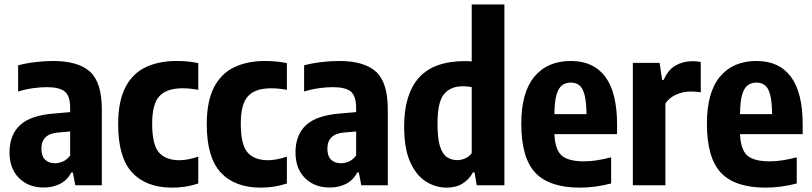

<svg xmlns="http://www.w3.org/2000/svg" viewBox="-20 -828 3628 858"><path d="M175.5 10Q107.5 10 65 -32.2Q22.5 -74.5 22.5 -147Q22.5 -225 69.8 -269Q117 -313 224.5 -321L293.5 -327V-345.5Q293.5 -398.5 270 -418.5Q246.5 -438.5 189 -438.5Q160.5 -438.5 126.8 -433.8Q93 -429 61 -419V-536Q95.5 -545.5 137.5 -550.5Q179.5 -555.5 217 -555.5Q329 -555.5 382 -507.8Q435 -460 435 -339V0H316.5L305.5 -57.5H299Q279.5 -21.5 247.2 -5.8Q215 10 175.5 10ZM165 -163.5Q165 -130.5 181.5 -114.5Q198 -98.5 226 -98.5Q242.5 -98.5 260.5 -106Q278.5 -113.5 293.5 -133V-240.5L241 -236Q165 -230 165 -163.5Z M749.5 10.5Q633.5 10.5 570.8 -56.8Q508 -124 508 -273Q508 -374.5 539.8 -436.8Q571.5 -499 630 -527.2Q688.5 -555.5 769 -555.5Q821 -555.5 866 -546V-426.5Q848 -430 829.8 -431.8Q811.5 -433.5 796 -433.5Q725.5 -433.5 692.8 -398.8Q660 -364 660 -275.5Q660 -181 690.5 -146.5Q721 -112 781.5 -112Q818 -112 866 -128V-8Q838 1.5 808 6Q778 10.5 749.5 10.5Z M1145.5 10.5Q1029.5 10.5 966.8 -56.8Q904 -124 904 -273Q904 -374.5 935.8 -436.8Q967.5 -499 1026 -527.2Q1084.5 -555.5 1165 -555.5Q1217 -555.5 1262 -546V-426.5Q1244 -430 1225.8 -431.8Q1207.5 -433.5 1192 -433.5Q1121.5 -433.5 1088.8 -398.8Q1056 -364 1056 -275.5Q1056 -181 1086.5 -146.5Q1117 -112 1177.5 -112Q1214 -112 1262 -128V-8Q1234 1.5 1204 6Q1174 10.5 1145.5 10.5Z M1453.5 10Q1385.5 10 1343 -32.2Q1300.5 -74.5 1300.5 -147Q1300.5 -225 1347.8 -269Q1395 -313 1502.5 -321L1571.5 -327V-345.5Q1571.5 -398.5 1548 -418.5Q1524.5 -438.5 1467 -438.5Q1438.5 -438.5 1404.8 -433.8Q1371 -429 1339 -419V-536Q1373.5 -545.5 1415.5 -550.5Q1457.5 -555.5 1495 -555.5Q1607 -555.5 1660 -507.8Q1713 -460 1713 -339V0H1594.5L1583.5 -57.5H1577Q1557.5 -21.5 1525.2 -5.8Q1493 10 1453.5 10ZM1443 -163.5Q1443 -130.5 1459.5 -114.5Q1476 -98.5 1504 -98.5Q1520.5 -98.5 1538.5 -106Q1556.5 -113.5 1571.5 -133V-240.5L1519 -236Q1443 -230 1443 -163.5Z M1976.5 10.5Q1926.5 10.5 1883 -17Q1839.5 -44.5 1812.8 -104.5Q1786 -164.5 1786 -262.5Q1786 -407 1852.2 -481Q1918.5 -555 2059.5 -555Q2073 -555 2088 -553.5V-808H2234V0H2110.5L2100.5 -58H2093.5Q2078 -27.5 2048.2 -8.5Q2018.5 10.5 1976.5 10.5ZM2023.5 -112.5Q2042 -112.5 2059.5 -120.5Q2077 -128.5 2088 -143.5V-439Q2067 -442.5 2048 -442.5Q1993 -442.5 1964 -407Q1935 -371.5 1935 -275.5Q1935 -208.5 1946.5 -173.2Q1958 -138 1978 -125.2Q1998 -112.5 2023.5 -112.5Z M2572 10.5Q2435 10.5 2372.2 -56Q2309.5 -122.5 2309.5 -275.5Q2309.5 -415 2367.8 -485.2Q2426 -555.5 2531.5 -555.5Q2632 -555.5 2684.8 -485Q2737.5 -414.5 2737.5 -271.5V-228.5H2457.5Q2460.5 -159 2490 -133Q2519.5 -107 2590 -107Q2618.5 -107 2648.5 -111.8Q2678.5 -116.5 2711 -125V-8Q2638 10.5 2572 10.5ZM2531 -459Q2508.5 -459 2492.2 -447.2Q2476 -435.5 2467 -405Q2458 -374.5 2457.5 -318H2601Q2600 -374.5 2592 -405Q2584 -435.5 2568.5 -447.2Q2553 -459 2531 -459Z M2808 0V-547H2927.5L2939 -471H2946Q2965.5 -516.5 2999.2 -535.5Q3033 -554.5 3074.5 -554.5Q3084.5 -554.5 3094.5 -553.5Q3104.5 -552.5 3111.5 -551V-415.5Q3100 -417.5 3088.2 -418.2Q3076.5 -419 3065 -419Q3031.5 -419 3000.5 -404.8Q2969.5 -390.5 2953.5 -365.5V0Z M3401.5 10.5Q3264.5 10.5 3201.8 -56Q3139 -122.5 3139 -275.5Q3139 -415 3197.2 -485.2Q3255.5 -555.5 3361 -555.5Q3461.5 -555.5 3514.2 -485Q3567 -414.5 3567 -271.5V-228.5H3287Q3290 -159 3319.5 -133Q3349 -107 3419.5 -107Q3448 -107 3478 -111.8Q3508 -116.5 3540.5 -125V-8Q3467.5 10.5 3401.5 10.5ZM3360.5 -459Q3338 -459 3321.8 -447.2Q3305.5 -435.5 3296.5 -405Q3287.5 -374.5 3287 -318H3430.5Q3429.5 -374.5 3421.5 -405Q3413.5 -435.5 3398 -447.2Q3382.5 -459 3360.5 -459Z"/></svg>

Font: Encode Sans Condensed Condensed
Style: Bold
Weight: 700
Width: 3
Designer: Multiple Designers
Foundry: Impallari Type
Version: Version 3.000; ttfautohint (v1.8.3) -l 8 -r 50 -G 200 -x 14 